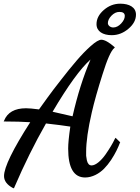

<svg xmlns="http://www.w3.org/2000/svg" viewBox="-20 -940 762 1048"><path d="M267.1 -330.1C350.6 -471.7 419.9 -566.9 474.1 -615.2C435.1 -524.4 402.3 -420.9 376 -305.2C325.7 -316.9 289.6 -325.2 267.1 -330.1ZM568.8 -814C568.8 -827.6 575.7 -841.3 588.9 -855C602.1 -868.2 616.2 -875 631.8 -875C651.4 -875 661.1 -867.7 661.1 -853C661.1 -839.4 654.3 -825.7 641.1 -811.5C627.9 -797.4 613.3 -790 598.1 -790C582.5 -790 568.8 -800.8 568.8 -814ZM58.1 83C111.8 -42 169.4 -158.2 231 -266.1C284.2 -260.3 328.6 -254.4 363.8 -249C356 -195.8 352.1 -155.8 352.1 -128.9C352.1 -23.9 382.8 28.8 444.8 28.8C483.4 28.8 521.5 7.8 548.3 -19.5C561.5 -32.7 574.2 -48.8 586.4 -66.9C610.4 -103.5 623.5 -131.8 634.8 -161.1L636.2 -163.1L610.8 -188L606.9 -182.1C595.2 -157.2 578.6 -129.4 555.2 -95.7C531.2 -62 502 -37.1 480 -37.1C466.8 -37.1 458.5 -46.4 454.1 -64.9C453.1 -69.3 451.7 -77.6 450.2 -89.8V-110.8C450.2 -165.5 460.4 -237.3 481 -326.2C494.1 -383.3 513.7 -452.6 539.6 -534.2C564.9 -615.7 586.4 -664.1 604 -678.2L606.9 -681.2L604 -684.1C574.2 -710 550.3 -723.1 533.2 -723.1C520.5 -723.1 501.5 -711.9 475.6 -689C449.7 -666 423.8 -639.2 397.5 -608.4C370.6 -577.1 342.3 -542 312 -502.9C281.2 -463.9 257.3 -432.1 239.3 -407.2C221.2 -382.3 205.6 -360.8 192.9 -342.8C159.7 -347.2 136.2 -349.1 122.1 -349.1C60.1 -349.1 20 -326.2 2 -280.8L0 -276.9H6.8C59.1 -276.9 105 -275.4 145 -272.9C49.8 -124.5 2 -26.4 2 21C2 46.9 18.1 68.8 49.8 85.9L56.2 87.9ZM506.8 -808.1C506.8 -768.6 541.5 -748 589.8 -748C623.5 -748 653.8 -759.8 681.2 -783.2C708.5 -806.2 722.2 -832 722.2 -859.9C722.2 -900.9 685.1 -919.9 636.2 -919.9C602.5 -919.9 572.8 -908.2 546.4 -885.3C520 -862.3 506.8 -836.4 506.8 -808.1Z"/></svg>

Font: Dancing Script
Style: Regular
Weight: 800
Designer: Pablo Impallari
Foundry: Pablo Impallari
Version: Version 2.001